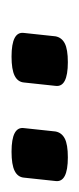

<svg xmlns="http://www.w3.org/2000/svg" viewBox="80 -818 140 341"><g transform="rotate(90 150.5 -647.0)"><path d="M249 -597Q204 -597 207 -619L213 -675Q215 -686 225.5 -691.5Q236 -697 259 -697Q304 -697 301 -675L295 -619Q294 -608 283 -602.5Q272 -597 249 -597ZM80 -597Q35 -597 38 -619L44 -675Q46 -686 56.5 -691.5Q67 -697 90 -697Q135 -697 132 -675L126 -619Q125 -608 114 -602.5Q103 -597 80 -597Z"/></g></svg>

Font: Asap Expanded Expanded Regular
Style: Italic
Weight: 400
Width: 7
Italic angle: -6°
Designer: Pablo Cosgaya
Foundry: Omnibus-Type
Version: Version 3.001; ttfautohint (v1.8.4.7-5d5b)